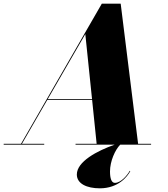

<svg xmlns="http://www.w3.org/2000/svg" viewBox="-70 -785 910 1042"><path d="M-50 -4.5V0H170V-4.5H49L186.5 -242.5H430L454.5 -4.5H340V0H552.5C457 33.5 347 92 347 162C347 212 401 237 472 237C573 237 622 172 637 144L634 142C623 163 587.5 207.5 553.5 207.5C534.5 207.5 527 182 527 145.5C527 90 554.5 28.5 582.5 0H750V-4.5H679.5L585 -765H482.5L44 -4.5ZM393 -600 429.5 -247H189Z"/></svg>

Font: Bodoni* 36pt Fatface
Style: Italic
Weight: 900
Italic angle: -13°
Version: Version 2.3